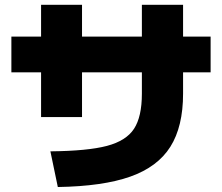

<svg xmlns="http://www.w3.org/2000/svg" viewBox="-20 -750 904 783"><path d="M558.6 -368.2V-455.1H314.5V-272.5H147.5V-455.1H26.4V-600.6H147.5V-730.5H314.5V-600.6H558.6V-730.5H726.6V-600.6H838.9V-455.1H726.6V-368.2Q726.6 -233.9 674.8 -151.6Q623 -69.3 511.5 -29.8Q399.9 9.8 215.8 12.7L185.5 -132.8Q337.4 -134.3 416 -155Q494.6 -175.8 526.6 -224.9Q558.6 -273.9 558.6 -368.2Z"/></svg>

Font: Pretendard GOV Black
Style: Regular
Weight: 900
Designer: Base glyphs from Inter by Rasmus Andersson; Hangeul glyphs from Noto Sans CJK(Source Han Sans) by Jang Soo-young and Kan
Foundry: Kil Hyung-jin
Version: Version 1.309